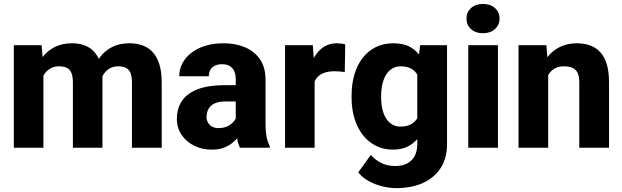

<svg xmlns="http://www.w3.org/2000/svg" viewBox="-20 -761 3206 989"><path d="M203.6 -417.5V0H51.3V-528.3H194.3ZM184.1 -282.7 145.5 -281.7Q145.5 -337.4 158.9 -384Q172.4 -430.7 198.2 -465.3Q224.1 -500 262.5 -519Q300.8 -538.1 351.1 -538.1Q386.2 -538.1 415 -527.6Q443.8 -517.1 464.6 -494.9Q485.4 -472.7 496.6 -437.3Q507.8 -401.9 507.8 -352.5V0H355.5V-334Q355.5 -369.1 346.9 -387.5Q338.4 -405.8 322.3 -412.6Q306.2 -419.4 283.7 -419.4Q259.3 -419.4 240.5 -408.9Q221.7 -398.4 209 -379.9Q196.3 -361.3 190.2 -336.4Q184.1 -311.5 184.1 -282.7ZM492.2 -290.5 443.8 -286.6Q443.8 -340.3 456.5 -386.2Q469.2 -432.1 494.6 -466.1Q520 -500 557.9 -519Q595.7 -538.1 646 -538.1Q683.1 -538.1 713.6 -527.3Q744.1 -516.6 766.4 -492.7Q788.6 -468.8 800.8 -429.9Q813 -391.1 813 -335V0H659.7V-335Q659.7 -369.6 651.1 -387.7Q642.6 -405.8 626.7 -412.6Q610.8 -419.4 588.9 -419.4Q564.5 -419.4 546.4 -409.4Q528.3 -399.4 516.1 -382.1Q503.9 -364.7 498 -341.3Q492.2 -317.9 492.2 -290.5Z M1194.3 -126V-352.5Q1194.3 -376.5 1187 -393.6Q1179.7 -410.6 1164.1 -420.4Q1148.4 -430.2 1123.5 -430.2Q1102.5 -430.2 1087.2 -422.9Q1071.8 -415.5 1063.7 -401.9Q1055.7 -388.2 1055.7 -368.2H903.3Q903.3 -403.8 919.4 -434.6Q935.5 -465.3 965.6 -488.8Q995.6 -512.2 1037.6 -525.1Q1079.6 -538.1 1131.8 -538.1Q1193.8 -538.1 1242.4 -517.3Q1291 -496.6 1319.3 -455.3Q1347.7 -414.1 1347.7 -351.6V-130.4Q1347.7 -82.5 1353.3 -55.4Q1358.9 -28.3 1369.6 -8.3V0H1215.8Q1205.1 -22.9 1199.7 -56.9Q1194.3 -90.8 1194.3 -126ZM1213.4 -322.3 1214.4 -238.3H1138.7Q1113.3 -238.3 1095 -231.9Q1076.7 -225.6 1065.4 -214.6Q1054.2 -203.6 1049.1 -189.2Q1043.9 -174.8 1043.9 -157.7Q1043.9 -141.6 1051.8 -128.7Q1059.6 -115.7 1073.2 -108.4Q1086.9 -101.1 1105 -101.1Q1134.8 -101.1 1156 -112.8Q1177.2 -124.5 1189 -141.4Q1200.7 -158.2 1200.7 -172.9L1237.3 -109.4Q1228.5 -89.8 1215.8 -69.1Q1203.1 -48.3 1183.6 -30.5Q1164.1 -12.7 1136.5 -1.5Q1108.9 9.8 1070.3 9.8Q1020.5 9.8 980 -10.5Q939.5 -30.8 915.3 -66.4Q891.1 -102.1 891.1 -148.4Q891.1 -189.9 906.2 -222.2Q921.4 -254.4 951.9 -276.9Q982.4 -299.3 1028.8 -310.8Q1075.2 -322.3 1137.2 -322.3Z M1600.6 -405.3V0H1448.2V-528.3H1591.3ZM1758.3 -532.2 1755.9 -390.1Q1746.1 -391.6 1730.5 -392.8Q1714.8 -394 1703.6 -394Q1674.3 -394 1653.1 -387Q1631.8 -379.9 1617.9 -366.2Q1604 -352.5 1597.2 -332.3Q1590.3 -312 1590.3 -285.6L1561.5 -299.8Q1561.5 -352.1 1571.8 -395.5Q1582 -439 1601.6 -470.9Q1621.1 -502.9 1649.4 -520.5Q1677.7 -538.1 1713.9 -538.1Q1725.6 -538.1 1737.8 -536.6Q1750 -535.2 1758.3 -532.2Z M2144 -528.3H2282.7V-19Q2282.7 53.7 2249.8 104.5Q2216.8 155.3 2158.2 181.6Q2099.6 208 2021 208Q1986.8 208 1949.7 199Q1912.6 189.9 1879.9 172.1Q1847.2 154.3 1825.2 127L1890.1 37.1Q1912.6 62.5 1943.8 78.4Q1975.1 94.2 2015.1 94.2Q2051.8 94.2 2077.1 81.1Q2102.5 67.9 2116 42.5Q2129.4 17.1 2129.4 -19V-404.8ZM1791 -257.8V-268.1Q1791 -328.1 1805.7 -377.7Q1820.3 -427.2 1848.4 -463.1Q1876.5 -499 1916.3 -518.6Q1956.1 -538.1 2005.9 -538.1Q2059.6 -538.1 2094.7 -517.8Q2129.9 -497.6 2151.9 -461.2Q2173.8 -424.8 2186.5 -375.7Q2199.2 -326.7 2207 -269.5V-252Q2199.2 -197.3 2184.6 -149.9Q2169.9 -102.5 2146.5 -66.7Q2123 -30.8 2088.1 -10.5Q2053.2 9.8 2004.9 9.8Q1955.6 9.8 1916 -10.3Q1876.5 -30.3 1848.4 -66.4Q1820.3 -102.5 1805.7 -151.4Q1791 -200.2 1791 -257.8ZM1943.4 -268.1V-257.8Q1943.4 -226.6 1949.5 -199.7Q1955.6 -172.9 1968 -152.3Q1980.5 -131.8 1999.3 -120.4Q2018.1 -108.9 2043.5 -108.9Q2080.6 -108.9 2103.8 -124.8Q2127 -140.6 2137.9 -168.9Q2148.9 -197.3 2149.4 -234.9V-286.1Q2149.4 -317.4 2143.1 -342.3Q2136.7 -367.2 2124.3 -384.3Q2111.8 -401.4 2092 -410.4Q2072.3 -419.4 2044.4 -419.4Q2019.5 -419.4 2000.5 -408Q1981.4 -396.5 1968.8 -376Q1956.1 -355.5 1949.7 -327.9Q1943.4 -300.3 1943.4 -268.1Z M2544.9 -528.3V0H2392.1V-528.3ZM2382.8 -665Q2382.8 -698.2 2406.2 -719.5Q2429.7 -740.7 2467.8 -740.7Q2505.9 -740.7 2529.5 -719.5Q2553.2 -698.2 2553.2 -665Q2553.2 -632.3 2529.5 -611.1Q2505.9 -589.8 2467.8 -589.8Q2429.7 -589.8 2406.2 -611.1Q2382.8 -632.3 2382.8 -665Z M2803.7 -415.5V0H2650.9V-528.3H2794.4ZM2783.7 -282.7 2745.6 -281.7Q2745.6 -341.3 2760.3 -388.7Q2774.9 -436 2802 -469.5Q2829.1 -502.9 2866.9 -520.5Q2904.8 -538.1 2950.7 -538.1Q2987.8 -538.1 3018.6 -527.3Q3049.3 -516.6 3071.5 -492.9Q3093.8 -469.2 3105.5 -430.4Q3117.2 -391.6 3117.2 -335V0H2963.9V-335.4Q2963.9 -368.7 2954.6 -386.7Q2945.3 -404.8 2927.5 -412.1Q2909.7 -419.4 2884.3 -419.4Q2857.4 -419.4 2838.4 -408.9Q2819.3 -398.4 2807.1 -379.9Q2794.9 -361.3 2789.3 -336.4Q2783.7 -311.5 2783.7 -282.7Z"/></svg>

Font: Roboto ExtraBold
Style: Regular
Weight: 800
Designer: Christian Robertson
Foundry: Google
Version: Version 3.009; 2024